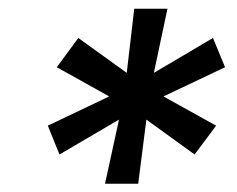

<svg xmlns="http://www.w3.org/2000/svg" viewBox="-20 -748 554 449"><path d="M225.6 -318.4 258.3 -468.3 119.1 -386.7 91.8 -454.1 235.4 -522.5 112.8 -590.8 163.1 -659.2 276.4 -577.6 293.9 -727.5H371.6L339.8 -577.6L478 -659.2L506.3 -590.8L362.3 -522.5L485.4 -454.1L435.1 -386.7L322.3 -468.3L303.2 -318.4Z"/></svg>

Font: Inter 18pt Medium
Style: Italic
Weight: 500
Italic angle: -9.3988°
Designer: Rasmus Andersson
Foundry: rsms
Version: Version 4.001;git-66647c0bb